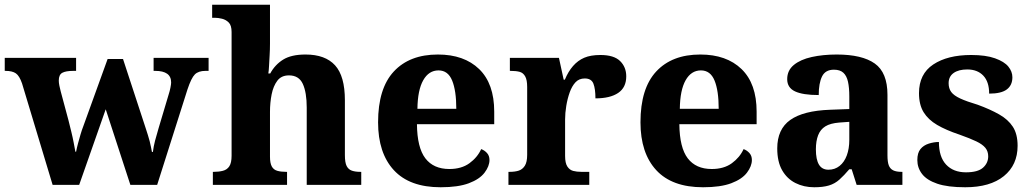

<svg xmlns="http://www.w3.org/2000/svg" viewBox="-23 -780 4345 810"><path d="M70 -428Q59 -460 44 -470.5Q29 -481 0 -481H-3V-536H298V-481H286Q255 -481 240 -473Q225 -465 225 -440Q225 -431 227.5 -418.5Q230 -406 233 -395L266 -272Q272 -248 278 -223.5Q284 -199 288 -177.5Q292 -156 295 -140H298Q301 -156 306 -174.5Q311 -193 316.5 -212Q322 -231 329 -249L431 -531H496L593 -235Q597 -223 601 -210Q605 -197 608.5 -184Q612 -171 614 -159.5Q616 -148 618 -139H622Q625 -163 631 -186Q637 -209 646 -239L689 -383Q693 -395 696 -410Q699 -425 699 -432Q699 -457 682 -469Q665 -481 632 -481H625V-536H857V-481H844Q814 -481 799 -466Q784 -451 768 -403L640 0H527L423 -319L311 0H199Z M875 0V-55H879Q900 -55 917.5 -59.5Q935 -64 944.5 -78.5Q954 -93 954 -123V-645Q954 -673 942 -685Q930 -697 913.5 -701Q897 -705 884 -705H872V-760H1116V-596Q1116 -571 1114.5 -546.5Q1113 -522 1112 -501.5Q1111 -481 1109 -470H1117Q1137 -507 1171.5 -528.5Q1206 -550 1266 -550Q1349 -550 1390.5 -504.5Q1432 -459 1432 -357V-126Q1432 -94 1439.5 -79.5Q1447 -65 1461.5 -60Q1476 -55 1497 -55H1501V0H1271V-326Q1271 -390 1254.5 -426Q1238 -462 1196 -462Q1164 -462 1147 -439.5Q1130 -417 1123 -382Q1116 -347 1116 -308V-119Q1116 -92 1123.5 -78Q1131 -64 1146.5 -59.5Q1162 -55 1184 -55H1188V0Z M1836 10Q1705 10 1638.5 -62.2Q1572 -134.5 1572 -264Q1572 -407 1638.5 -478.5Q1705 -550 1824.3 -550Q1935 -550 1998.5 -488.5Q2062 -427 2062 -309V-256H1736Q1737 -157 1771.5 -112Q1806 -67 1872.7 -67Q1924 -67 1957.5 -91.4Q1991 -115.8 2007 -151Q2021 -146 2031.5 -134.5Q2042 -122.9 2042 -105Q2042 -79 2021.2 -51.5Q2000.3 -24 1955.1 -7Q1910 10 1836 10ZM1902 -321Q1902 -397.5 1884.5 -440.2Q1867 -483 1827 -483Q1786 -483 1762.5 -441.5Q1739 -400 1738 -321Z M2122 0V-55H2127Q2149 -55 2165 -60Q2181 -65 2191 -80.5Q2201 -96 2201 -127V-413Q2201 -443 2192.5 -458Q2184 -473 2169 -477Q2154 -481 2131 -481H2128V-536H2335L2355 -444H2360Q2374 -478 2394.5 -501.5Q2415 -525 2442 -536.5Q2469 -548 2510 -548Q2567 -548 2593 -522.5Q2619 -497 2619 -458Q2619 -411 2585 -388Q2551 -365 2489 -365Q2489 -405 2480.5 -427Q2472 -449 2444 -449Q2420 -449 2405 -433Q2390 -417 2380.5 -390.5Q2371 -364 2366 -333.5Q2361 -303 2361 -276V-122Q2361 -92 2370.5 -77.5Q2380 -63 2395 -59Q2410 -55 2430 -55H2463V0Z M2943 10Q2812 10 2745.5 -62.2Q2679 -134.5 2679 -264Q2679 -407 2745.5 -478.5Q2812 -550 2931.3 -550Q3042 -550 3105.5 -488.5Q3169 -427 3169 -309V-256H2843Q2844 -157 2878.5 -112Q2913 -67 2979.7 -67Q3031 -67 3064.5 -91.4Q3098 -115.8 3114 -151Q3128 -146 3138.5 -134.5Q3149 -122.9 3149 -105Q3149 -79 3128.2 -51.5Q3107.3 -24 3062.1 -7Q3017 10 2943 10ZM3009 -321Q3009 -397.5 2991.5 -440.2Q2974 -483 2934 -483Q2893 -483 2869.5 -441.5Q2846 -400 2845 -321Z M3412 10Q3368 10 3332.5 -8Q3297 -26 3276.5 -62Q3256 -98 3256 -154Q3256 -235 3311 -274Q3366 -313 3479 -317L3560 -320V-373Q3560 -410 3554.5 -435Q3549 -460 3535 -473Q3521 -486 3495 -486Q3459 -486 3445 -457.5Q3431 -429 3431 -379Q3364 -379 3331 -394.5Q3298 -410 3298 -446Q3298 -483 3326 -506Q3354 -529 3401.5 -539.5Q3449 -550 3507 -550Q3614 -550 3667.5 -512Q3721 -474 3721 -380V-125Q3721 -97 3726.5 -82.5Q3732 -68 3745 -61.5Q3758 -55 3781 -55H3784V0H3591L3570 -66H3560Q3538 -40 3518.5 -22.5Q3499 -5 3474 2.5Q3449 10 3412 10ZM3472 -64Q3499 -64 3519 -80Q3539 -96 3549.5 -124.5Q3560 -153 3560 -190V-266L3518 -263Q3480 -260 3459 -247Q3438 -234 3428.5 -209.5Q3419 -185 3419 -150Q3419 -107 3432 -85.5Q3445 -64 3472 -64Z M4049 10Q3975 10 3931 -5Q3887 -20 3867 -46Q3847 -72 3847 -104.6Q3847 -134.9 3860 -150.9Q3873 -167 3895 -174Q3917 -181 3938 -181Q3938 -118 3968.5 -85.5Q3999 -53 4052 -53Q4102 -53 4124 -72.5Q4146 -92 4146 -120.6Q4146 -141.6 4134 -156.3Q4122 -171 4096 -183.5Q4070 -196 4025 -212Q3968 -231 3930.5 -253Q3893 -275 3873.5 -306.6Q3854 -338.3 3854 -387Q3854 -468 3914.2 -508Q3974.5 -548 4074 -548Q4135.8 -548 4174.9 -534Q4214 -520 4231 -499Q4248 -478 4248 -454Q4248 -420.4 4224.5 -402.7Q4201 -385 4150 -385Q4150 -435 4125.2 -461Q4100.4 -487 4057.8 -487Q4021 -487 4000 -472Q3979 -457 3979 -429Q3979 -406.9 3990 -391.9Q4001 -377 4028 -364.5Q4055 -352 4102 -338Q4154 -319 4192 -297.5Q4230 -276 4250 -245.2Q4270 -214.4 4270 -165Q4270 -84 4212 -37Q4154 10 4049 10Z"/></svg>

Font: Noto Serif Hentaigana EL
Style: Regular
Weight: 400
Designer: Kazuhiro Yamada
Foundry: nipponia
Version: Version 1.000